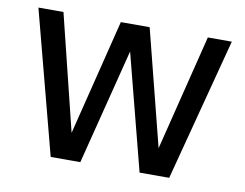

<svg xmlns="http://www.w3.org/2000/svg" viewBox="-63 -616 897 702"><g transform="rotate(10 385.0 -265.0)"><path d="M26 -530H119L225 -100L332 -530H439L548 -100L655 -530H744L605 0H495L384 -430L275 0H165Z"/></g></svg>

Font: Golos UI
Style: Regular
Weight: 400
Designer: A.Korolkova, Vitaly Kuzmin
Foundry: ParaType Ltd
Version: Version 2.000